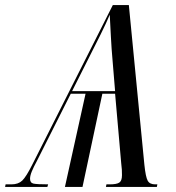

<svg xmlns="http://www.w3.org/2000/svg" viewBox="-76 -734 691 754"><path d="M-56 0 -54 -10H-31Q-4 -10 11.5 -25Q27 -40 51 -88L367 -714H430L491 -87Q496 -39 504 -24.5Q512 -10 533 -10H542L540 0H340L342 -10H355Q382 -10 392.5 -17Q403 -24 403 -46Q403 -57 402.5 -67.5Q402 -78 400 -93L376 -366H326L248 0H179L260 -366H202L69 -102Q56 -78 49 -61Q42 -44 42 -32Q42 -16 55.5 -13Q69 -10 113 -10L110 0ZM207 -376H376L366 -497Q362 -541 359.5 -589.5Q357 -638 355 -676Q342 -645 319.5 -599.5Q297 -554 274 -509Z"/></svg>

Font: Noto Serif Display ExtraCondensed
Style: Italic
Weight: 400
Width: 2
Italic angle: -12°
Designer: Monotype Design Team
Foundry: Monotype Imaging Inc.
Version: Version 2.009